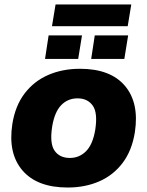

<svg xmlns="http://www.w3.org/2000/svg" viewBox="-20 -826 657 857"><path d="M15 0ZM282 11Q146 11 80.5 -65Q15 -141 35 -272Q48 -354 90 -409Q132 -464 195.5 -491.5Q259 -519 337 -519Q473 -519 537.5 -443Q602 -367 582 -236Q569 -154 527.5 -99Q486 -44 423 -16.5Q360 11 282 11ZM292 -121Q334 -121 364 -151Q394 -181 405 -246Q417 -322 394 -354.5Q371 -387 326 -387Q283 -387 253.5 -357Q224 -327 213 -262Q201 -186 223.5 -153.5Q246 -121 292 -121ZM212 -709 228 -806H566L550 -709ZM181 -563 197 -668H346L329 -563ZM387 -563 403 -668H552L535 -563Z"/></svg>

Font: Winston ExtraBold
Style: Italic
Weight: 800
Italic angle: -9°
Designer: Original fonts by Vernon Adams / Changes by Cristiano Sobral
Foundry: Original fonts by Vernon Adams / Changes by Cristiano Sobral
Version: Version 2.503;July 17, 2020;FontCreator 13.0.0.2655 64-bit